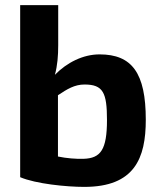

<svg xmlns="http://www.w3.org/2000/svg" viewBox="-20 -720 632 752"><path d="M208 -700H59V-26C120 0 240 12 310 12C507 12 551 -100 551 -251C551 -434 497 -507 370 -507C305 -507 242 -475 195 -427C205 -463 208 -502 208 -543ZM207 -347C243 -371 272 -389 311 -389C384 -389 399 -357 399 -250C399 -133 374 -100 307 -98C279 -97 240 -100 207 -107Z"/></svg>

Font: SnT
Style: Bold
Weight: 700
Designer: Natanael Gama
Version: Version 1.001;PS 001.001;hotconv 1.0.70;makeotf.lib2.5.58329